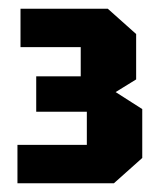

<svg xmlns="http://www.w3.org/2000/svg" viewBox="-20 -720 372 440"><path d="M241 -300H20V-388H179V-464H63V-545H165V-612H27V-700H227L292 -642V-538L245 -509L306 -470V-358Z"/></svg>

Font: Tektur Condensed SemiBold
Style: Regular
Weight: 600
Width: 3
Designer: Adam Jagosz
Foundry: Adam Jagosz
Version: Version 1.005;gftools[0.9.30]